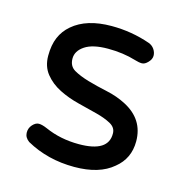

<svg xmlns="http://www.w3.org/2000/svg" viewBox="-73 -483 529 558"><g transform="rotate(15 191.5 -204.0)"><path d="M193.4 -59.6Q282.2 -59.6 281.2 -115.2Q281.2 -132.8 263.7 -142.6Q246.1 -152.3 219.7 -159.2Q193.4 -166 162.1 -173.8Q130.9 -181.6 103.5 -195.3Q76.2 -209 58.6 -231Q41 -252.9 41 -285.2Q41 -317.4 50.8 -340.3Q60.5 -363.3 80.1 -379.9Q122.1 -416 197.3 -416Q257.8 -416 313.5 -396.5Q324.2 -392.6 330.6 -383.3Q336.9 -374 336.9 -363.8Q336.9 -353.5 327.6 -343.8Q318.4 -334 309.6 -334Q300.8 -334 288.1 -337.9Q250 -349.6 204.1 -349.6Q158.2 -349.6 134.8 -334Q111.3 -318.4 111.3 -295.4Q111.3 -272.5 128.9 -262.2Q146.5 -252 173.3 -244.1Q200.2 -236.3 231.9 -229.5Q263.7 -222.7 290 -209Q352.5 -176.8 352.5 -110.4Q352.5 -58.6 313.5 -27.3Q272.5 7.8 197.3 7.8Q117.2 7.8 52.7 -28.3Q39.1 -38.1 38.6 -52.2Q38.1 -66.4 47.4 -76.7Q56.6 -86.9 66.4 -86.9Q76.2 -86.9 91.8 -80.1Q137.7 -59.6 193.4 -59.6Z"/></g></svg>

Font: NTR
Style: Regular
Weight: 400
Designer: Purushoth Kumar Guthula
Foundry: Silicon Andhra, USA.
Version: Version 1.0.5; ttfautohint (v1.2.25-373a) -l 7 -r 28 -G 50 -